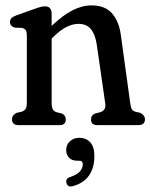

<svg xmlns="http://www.w3.org/2000/svg" viewBox="-20 -464 558 712"><path d="M171.5 -413V-368Q213 -407.5 248.8 -425.8Q284.5 -444 319.5 -444Q370 -444 396 -413.8Q422 -383.5 428.5 -331.5L462.5 -84.5Q464.5 -68 468 -60.5Q471.5 -53 482.5 -49.5L500.5 -45.5Q517.5 -36.5 517.5 -21.5Q517.5 0 492.5 0H340.5Q317.5 0 317.5 -21.5Q317.5 -36.5 332.5 -43L350.5 -47.5Q362 -51 367.2 -58.8Q372.5 -66.5 370 -82.5L339 -297.5Q333.5 -335.5 317.5 -355.5Q301.5 -375.5 271 -375.5Q249 -375.5 226 -363.8Q203 -352 176 -325.5L171.5 -321V-84.5Q171.5 -67 175.5 -59Q179.5 -51 191 -47.5L209.5 -43Q224 -36 224 -21.5Q224 0 201 0H49.5Q24.5 0 24.5 -21.5Q24.5 -37 41.5 -45.5L59.5 -49.5Q70.5 -53 75 -60.2Q79.5 -67.5 79.5 -84.5V-331.5Q79.5 -346 75.5 -352Q71.5 -358 61.5 -360.5L34.5 -361.5Q17 -367.5 17 -382Q17 -390.5 22 -396.2Q27 -402 40.5 -407L105 -430Q121.5 -436 130.5 -438.2Q139.5 -440.5 146.5 -440.5Q171.5 -440.5 171.5 -413ZM266.5 132Q246.5 132 236 120.8Q225.5 109.5 225.5 92Q225.5 72 239.8 59.5Q254 47 274.5 47Q298.5 47 314.2 63.2Q330 79.5 330 115.5Q330 157 311 185.5Q292 214 251.5 226Q231 232 226.5 214.5Q222 197.5 241.5 192Q266.5 183.5 276.8 171.2Q287 159 287 145Q287 132 274 132Z"/></svg>

Font: Fraunces 144pt SuperSoft
Style: Regular
Weight: 400
Version: Version 1.000;[b76b70a41]